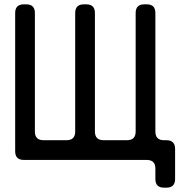

<svg xmlns="http://www.w3.org/2000/svg" viewBox="-20 -729 858 886"><path d="M90 9H657Q697 9 697 49V97Q697 137 737 137H748Q788 137 788 97V-42Q788 -82 748 -82H737Q697 -82 697 -122V-669Q697 -709 657 -709H646Q606 -709 606 -669V-122Q606 -82 566 -82H458Q418 -82 418 -122V-669Q418 -709 378 -709H367Q327 -709 327 -669V-122Q327 -82 287 -82H181Q141 -82 141 -122V-669Q141 -709 101 -709H90Q50 -709 50 -669V-31Q50 9 90 9Z"/></svg>

Font: WDXL Lubrifont JP N
Style: Regular
Weight: 400
Designer: [WDXL Lubrifont] Copyright 2020-2022 (c) NightFurySL2001, Skr-ZERO; [ZCOOL QingKe HuangYou] Copyright 2018-2022 (c) The 
Version: Version 2.001;hotconv 1.1.1;makeotfexe 2.6.0